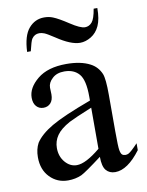

<svg xmlns="http://www.w3.org/2000/svg" viewBox="-81 -755 629 823"><g transform="rotate(-10 233.5 -344.0)"><path d="M300 -67Q227 -12 208 -3Q181 9 149 9Q102 9 70 -24Q38 -57 38 -111Q38 -146 52 -172Q74 -206 126 -236.5Q178 -267 300 -312V-330Q300 -401 277.5 -427.5Q255 -454 213 -454Q180 -454 161 -436Q141 -418 141 -396L142 -367Q142 -342 130 -329Q118 -316 99 -316Q80 -316 68 -329.5Q56 -343 56 -367Q56 -410 101 -447Q146 -484 227 -484Q290 -484 330 -463Q361 -447 375 -414Q384 -392 384 -323V-163Q384 -96 387 -80.5Q390 -65 395.5 -60.5Q401 -56 410 -56Q417 -56 423 -59Q435 -65 465 -97V-67Q408 9 354 9Q329 9 314.5 -8Q300 -25 300 -67ZM300 -102V-281Q222 -249 199 -237Q159 -215 142 -190.5Q125 -166 125 -136Q125 -99 146.5 -74Q168 -49 197 -49Q236 -49 300 -102ZM87 -564H71Q74 -634 101 -665.5Q128 -697 168 -697Q189 -697 206 -690Q229 -681 271.5 -653Q314 -625 334 -625Q352 -625 364.5 -639.5Q377 -654 384 -697H400Q400 -649 387 -620.5Q374 -592 350 -577.5Q326 -563 302 -563Q262 -563 201 -604Q169 -625 157.5 -629.5Q146 -634 136 -634Q115 -634 103 -616Q97 -607 87 -564Z"/></g></svg>

Font: MM Ethnic
Style: Regular
Weight: 400
Designer: Khon Soe Zaw Thu
Version: Version 1.00 July 18, 2016, initial release